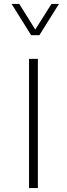

<svg xmlns="http://www.w3.org/2000/svg" viewBox="-20 -958 341 978"><path d="M39.1 -938H78.1L159.7 -807.6L242.2 -938H280.3L180.7 -778.8H138.7ZM172.9 0H127.9V-658.2H172.9Z"/></svg>

Font: Estedad-FD ExtraLight
Style: Regular
Weight: 200
Designer: Amin Abedi
Version: Version 7.3